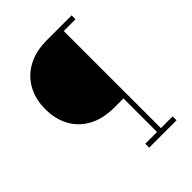

<svg xmlns="http://www.w3.org/2000/svg" viewBox="-205 -815 920 920"><g transform="rotate(-45 255.0 -355.5)"><path d="M259.8 0V-26.4H339.4V-253.9H278.3Q202.1 -253.9 148.4 -282.7Q94.7 -311.5 66.4 -363Q38.1 -414.6 38.1 -482.4Q38.1 -549.8 66.7 -601.3Q95.2 -652.8 148.9 -681.9Q202.6 -710.9 278.3 -710.9H445.3V-684.6H365.7V-26.4H445.3V0Z"/></g></svg>

Font: Roboto Slab Thin
Style: Regular
Weight: 100
Designer: Google
Version: Version 2.000; ttfautohint (v1.8.1.43-b0c9)